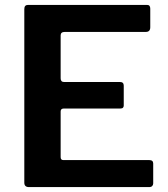

<svg xmlns="http://www.w3.org/2000/svg" viewBox="-20 -762 685 782"><path d="M79 -725Q79 -742 94 -742H579Q592 -742 592 -727V-651Q592 -632 574 -632H244Q227 -632 227 -618V-443Q227 -428 241 -428H469Q484 -428 484 -413V-332Q484 -327 481 -323.5Q478 -320 470 -320H240Q227 -320 227 -308V-122Q227 -110 238 -110H588Q604 -110 604 -96V-15Q604 -9 600 -4.5Q596 0 587 0H98Q79 0 79 -18V-725Z"/></svg>

Font: Libre Franklin Thin SemiBold
Style: Regular
Weight: 600
Version: Version 3.000